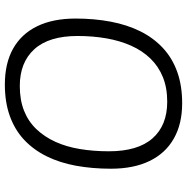

<svg xmlns="http://www.w3.org/2000/svg" viewBox="-10 -736 752 771"><g transform="rotate(-90 365.5 -350.0)"><path d="M337 6Q254 6 195 -27.5Q136 -61 105 -125Q74 -189 74 -280Q74 -355 86 -420.5Q98 -486 124 -538.5Q150 -591 190 -628.5Q230 -666 285.5 -686Q341 -706 412 -706Q497 -706 556 -673Q615 -640 646 -576.5Q677 -513 677 -422Q677 -347 664.5 -281Q652 -215 626 -162.5Q600 -110 559.5 -72Q519 -34 463.5 -14Q408 6 337 6ZM343 -54Q399 -54 442 -71.5Q485 -89 516.5 -121.5Q548 -154 568 -199Q588 -244 597.5 -298.5Q607 -353 607 -414Q607 -529 554 -587.5Q501 -646 406 -646Q350 -646 307 -629Q264 -612 233 -579.5Q202 -547 182 -503Q162 -459 153 -404.5Q144 -350 144 -288Q144 -172 196 -113Q248 -54 343 -54Z"/></g></svg>

Font: Asap Light
Style: Italic
Weight: 300
Italic angle: -6°
Designer: Pablo Cosgaya
Foundry: Omnibus-Type
Version: Version 3.001